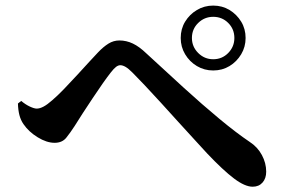

<svg xmlns="http://www.w3.org/2000/svg" viewBox="-20 -729 1040 701"><path d="M639.8 -590.3Q639.8 -623.5 655.9 -649.9Q672 -676.4 698.9 -692.5Q725.9 -708.6 758.4 -708.6Q791.5 -708.6 818 -692.5Q844.5 -676.4 860.6 -649.9Q876.7 -623.5 876.7 -590.3Q876.7 -557.8 860.6 -530.9Q844.5 -503.9 818 -487.8Q791.5 -471.7 758.4 -471.7Q725.9 -471.7 698.9 -487.8Q672 -503.9 655.9 -530.9Q639.8 -557.8 639.8 -590.3ZM680.7 -590.3Q680.7 -558.5 703.6 -535.6Q726.5 -512.7 758.4 -512.7Q790.9 -512.7 813.3 -535.6Q835.7 -558.5 835.7 -590.3Q835.7 -622.8 813.3 -645.2Q790.9 -667.6 758.4 -667.6Q726.5 -667.6 703.6 -645.2Q680.7 -622.8 680.7 -590.3ZM45.5 -351.1 57.4 -360.5Q72.8 -347.5 88.8 -340Q104.8 -332.5 114.2 -332.5Q125.2 -332.5 138.8 -339.7Q152.5 -346.9 170.6 -362.9Q189.8 -379.3 213.6 -403.9Q237.4 -428.5 261.7 -455.1Q285.9 -481.7 306.5 -504Q327.2 -526.2 338 -537.8Q357.1 -557.9 375.7 -569.6Q394.4 -581.3 415.8 -581.3Q441.5 -581.3 465.1 -570Q488.7 -558.8 514.5 -533.9Q583.5 -470.1 651.3 -408.3Q719.1 -346.5 781.1 -295.1Q843 -243.7 891.7 -210.9Q920.3 -192.4 936.1 -163Q951.9 -133.7 951.9 -102.2Q951.9 -77.6 938.5 -62.5Q925.1 -47.3 902.5 -47.3Q874.2 -47.3 834.5 -77.2Q794.8 -107 736.1 -169Q718.5 -188.4 690.7 -218.5Q662.9 -248.6 630.8 -284.1Q598.8 -319.6 567 -354.4Q535.2 -389.2 508.1 -418Q480.9 -446.8 463.9 -463.7Q449.2 -478.5 438.6 -484.7Q428 -490.9 419.2 -490.9Q411.9 -490.9 403.9 -485Q395.9 -479 384.6 -464.5Q372.6 -449.3 354.9 -424.2Q337.2 -399 318.2 -370.3Q299.1 -341.6 281.7 -314.9Q264.4 -288.2 253 -269.7Q237 -244.8 222 -226.2Q207 -207.6 179.5 -207.6Q150.4 -207.6 117.7 -227.7Q85 -247.7 65.9 -275.6Q55.7 -290.2 50.9 -308.7Q46.1 -327.2 45.5 -351.1Z"/></svg>

Font: Noto Serif HK
Style: Regular
Weight: 200
Designer: Ryoko NISHIZUKA 西塚涼子 (kana & ideographs); Frank Grießhammer (Latin, Greek & Cyrillic); Wenlong ZHANG 张文龙 (bopomofo); San
Foundry: Adobe
Version: Version 2.001;hotconv 1.1.0;makeotfexe 2.6.0